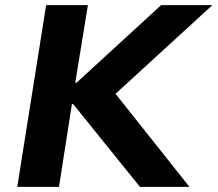

<svg xmlns="http://www.w3.org/2000/svg" viewBox="-20 -725 844 745"><path d="M47 0 159 -705H321L272 -404H277L605 -705H804L389 -325L395 -403L715 0H523L264 -321H259L209 0Z"/></svg>

Font: Nunito Sans 8pt ExtraBold
Style: Italic
Weight: 800
Italic angle: -9°
Version: Version 3.101;gftools[0.9.27]